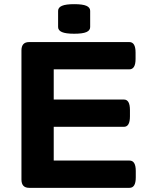

<svg xmlns="http://www.w3.org/2000/svg" viewBox="-20 -902 678 922"><path d="M120 0Q83 0 83 -40V-660Q83 -700 120 -700H601Q631 -700 631 -650V-619Q631 -569 601 -569H238V-424H575Q604 -424 604 -374V-343Q604 -293 575 -293H238V-131H602Q632 -131 632 -81V-50Q632 0 602 0ZM336 -740Q296 -740 277.5 -748Q259 -756 259 -772V-850Q259 -866 277.5 -874Q296 -882 336 -882Q377 -882 395 -874Q413 -866 413 -850V-772Q413 -756 395 -748Q377 -740 336 -740Z"/></svg>

Font: Asap Expanded
Style: Bold
Weight: 700
Width: 7
Designer: Pablo Cosgaya
Foundry: Omnibus-Type
Version: Version 3.001; ttfautohint (v1.8.4.7-5d5b)